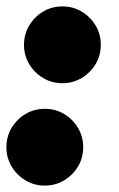

<svg xmlns="http://www.w3.org/2000/svg" viewBox="-50 -560 373 600"><path d="M-30 -100Q-30 -133 -13.8 -160.2Q2.5 -187.5 29.8 -203.8Q57 -220 90 -220Q123 -220 150.2 -203.8Q177.5 -187.5 193.8 -160.2Q210 -133 210 -100Q210 -67 193.8 -39.8Q177.5 -12.5 150.2 3.8Q123 20 90 20Q57 20 29.8 3.8Q2.5 -12.5 -13.8 -39.8Q-30 -67 -30 -100ZM25 -420Q25 -453 41.2 -480.2Q57.5 -507.5 84.8 -523.8Q112 -540 145 -540Q178 -540 205.2 -523.8Q232.5 -507.5 248.8 -480.2Q265 -453 265 -420Q265 -387 248.8 -359.8Q232.5 -332.5 205.2 -316.2Q178 -300 145 -300Q112 -300 84.8 -316.2Q57.5 -332.5 41.2 -359.8Q25 -387 25 -420Z"/></svg>

Font: Besley* Fatface
Style: Italic
Weight: 900
Italic angle: -13°
Designer: Owen Earl
Foundry: indestructible type*
Version: Version 3.000; ttfautohint (v1.8.3)